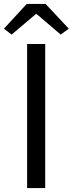

<svg xmlns="http://www.w3.org/2000/svg" viewBox="-37 -957 370 977"><path d="M101 0V-733H193V0ZM22 -781 -17 -811 99 -937H195L313 -811L272 -781L150 -885H145Z"/></svg>

Font: Noto Sans KR
Style: Regular
Weight: 400
Designer: Ryoko NISHIZUKA  (kana, bopomofo & ideographs); Paul D. Hunt (Latin, Greek & Cyrillic); Sandoll Communications , Soo-you
Foundry: Adobe
Version: Version 2.004-H2;hotconv 1.0.118;makeotfexe 2.5.65603